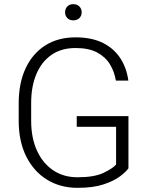

<svg xmlns="http://www.w3.org/2000/svg" viewBox="-20 -902 724 932"><path d="M603.5 -338.4V-85Q591.3 -67.4 561.5 -45.2Q531.7 -22.9 481.4 -6.6Q431.2 9.8 356.4 9.8Q272.5 9.8 208 -30Q143.6 -69.8 107.2 -142.8Q70.8 -215.8 70.8 -315.4V-401.4Q70.8 -499 104.5 -570.8Q138.2 -642.6 200 -681.6Q261.7 -720.7 346.7 -720.7Q425.8 -720.7 480 -693.4Q534.2 -666 564.7 -618.4Q595.2 -570.8 603 -510.7H542.5Q535.6 -553.2 513.9 -589.4Q492.2 -625.5 451.7 -647.2Q411.1 -668.9 346.7 -668.9Q277.8 -668.9 229.7 -635.5Q181.6 -602.1 156.5 -542.2Q131.3 -482.4 131.3 -402.3V-315.4Q131.3 -232.9 159.4 -171.1Q187.5 -109.4 238 -75.4Q288.6 -41.5 356.4 -41.5Q438 -41.5 483.2 -63.2Q528.3 -85 543.5 -103.5V-286.6H352.5V-338.4ZM295.9 -842.3Q295.9 -858.9 306.6 -870.4Q317.4 -881.8 335.9 -881.8Q354.5 -881.8 365.5 -870.4Q376.5 -858.9 376.5 -842.3Q376.5 -825.7 365.5 -814.5Q354.5 -803.2 335.9 -803.2Q317.4 -803.2 306.6 -814.5Q295.9 -825.7 295.9 -842.3Z"/></svg>

Font: Vazirmatn RD UI FD ExtraLight
Style: Regular
Weight: 200
Designer: Saber Rastikerdar
Foundry: Saber Rastikerdar
Version: Version 33.003